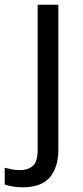

<svg xmlns="http://www.w3.org/2000/svg" viewBox="-75 -556 353 816"><path d="M22 240Q-3 240 -22 236.5Q-41 233 -55 228V157Q-40 161 -24 164Q-8 167 11 167Q43 167 64 149.5Q85 132 85 83V-536H173V80Q173 155 137 197.5Q101 240 22 240Z"/></svg>

Font: Noto Sans Ogham
Style: Regular
Weight: 400
Designer: Monotype Design Team
Foundry: Monotype Imaging Inc.
Version: Version 2.001; ttfautohint (v1.8.4.7-5d5b)